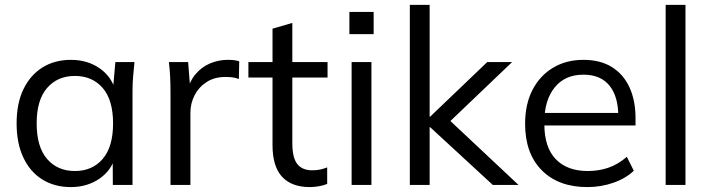

<svg xmlns="http://www.w3.org/2000/svg" viewBox="-20 -756 2901 785"><path d="M269.9 8.9Q202.8 8.9 152.8 -22.3Q102.8 -53.5 75.4 -112Q47.9 -170.5 47.9 -251.4Q47.9 -332.9 75.6 -390.8Q103.4 -448.8 153.4 -480.1Q203.4 -511.3 269.9 -511.3Q337.6 -511.3 387.2 -476.9Q436.7 -442.5 452.7 -383.1H441.2L451.7 -502.3H529.8Q526.8 -472.9 524.3 -443.6Q521.8 -414.2 521.8 -385.9V0H441.3L440.8 -118.3H452.3Q436.3 -59.4 386.2 -25.2Q336.1 8.9 269.9 8.9ZM286.3 -56.8Q357.5 -56.8 399.9 -106.3Q442.3 -155.7 442.3 -251.4Q442.3 -347.1 399.9 -396.3Q357.5 -445.5 286.3 -445.5Q215.1 -445.5 172.5 -396.3Q129.9 -347.1 129.9 -251.4Q129.9 -155.7 172.3 -106.3Q214.7 -56.8 286.3 -56.8Z M677.1 0V-381.3Q677.1 -411.2 675.6 -442.1Q674.1 -472.9 670.6 -502.3H749.2L758.9 -379.7L744.8 -379.2Q754.8 -423.9 779.9 -453.2Q805 -482.5 839.2 -496.9Q873.5 -511.3 910.3 -511.3Q925.1 -511.3 936.4 -510.1Q947.7 -508.8 958.1 -505.3L956.6 -433Q942.4 -438.3 929.9 -439.8Q917.5 -441.3 901.2 -441.3Q856.6 -441.3 824.5 -420.4Q792.3 -399.4 775.4 -366.1Q758.5 -332.8 758.5 -296V0Z M1246.5 8.9Q1171.9 8.9 1133 -33.6Q1094.2 -76 1094.2 -162.1V-439.1H995.6V-502.3H1094.2V-638.8L1175.2 -662.3V-502.3H1319.2V-439.1H1175.2V-170.6Q1175.2 -111.2 1195.4 -85.4Q1215.7 -59.7 1256.5 -59.7Q1276.1 -59.7 1290.9 -63.2Q1305.7 -66.7 1317.7 -71.7V-4Q1303.8 1.9 1284.4 5.4Q1265 8.9 1246.5 8.9Z M1417.6 0V-502.3H1498.6V0ZM1408.5 -616.4V-707.2H1507.7V-616.4Z M1655.6 0V-736H1736.6V-278.9H1738.6L1972.2 -502.3H2073.9L1798.8 -239.6L1800.8 -280.6L2099.9 0H1994.7L1738.6 -236.1H1736.6V0Z M2381.5 8.9Q2263.5 8.9 2195.2 -59.7Q2126.9 -128.4 2126.9 -249.9Q2126.9 -329.4 2156.8 -387.9Q2186.8 -446.3 2240.7 -478.8Q2294.6 -511.3 2365.4 -511.3Q2434.2 -511.3 2481.3 -482.1Q2528.5 -453 2553.4 -399.4Q2578.4 -345.8 2578.4 -272.9V-243.1H2188.7V-294.2H2524.9L2507.9 -280.8Q2507.9 -361.4 2471.8 -406Q2435.7 -450.7 2365.3 -450.7Q2289.6 -450.7 2247.6 -398.3Q2205.6 -345.8 2205.6 -257.2V-248.5Q2205.6 -153.7 2252.2 -105.3Q2298.8 -56.8 2382.9 -56.8Q2428 -56.8 2467.3 -70.2Q2506.7 -83.6 2542.8 -114.9L2571.3 -57.9Q2538 -26.2 2487.5 -8.7Q2436.9 8.9 2381.5 8.9Z M2701.6 0V-736H2782.6V0Z"/></svg>

Font: Mulish ExtraLight
Style: Regular
Weight: 200
Designer: Vernon Adams
Foundry: Vernon Adams
Version: Version 3.603